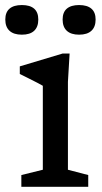

<svg xmlns="http://www.w3.org/2000/svg" viewBox="-36 -722 394 742"><path d="M233 -515 226.5 -405.5V-66L305 -45.5V0H46.5V-45.5L129.5 -66V-390.5Q124 -394 108.5 -402Q93 -410 74.5 -419.2Q56 -428.5 40.5 -436V-465.5L205.5 -515ZM48.5 -588Q17 -588 0.8 -603Q-15.5 -618 -15.5 -646.5Q-15.5 -674.5 0.8 -688.5Q17 -702.5 48.5 -702.5Q80 -702.5 96 -688.5Q112 -674.5 112 -646.5Q112 -618 96 -603Q80 -588 48.5 -588ZM269.5 -588Q238.5 -588 222.2 -603Q206 -618 206 -646.5Q206 -674.5 222.2 -688.5Q238.5 -702.5 269.5 -702.5Q301 -702.5 317.2 -688.5Q333.5 -674.5 333.5 -646.5Q333.5 -618 317.2 -603Q301 -588 269.5 -588Z"/></svg>

Font: Newsreader 7pt
Style: Regular
Weight: 400
Designer: Hugues Gentile
Foundry: Production Type
Version: Version 1.003